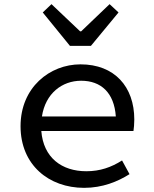

<svg xmlns="http://www.w3.org/2000/svg" viewBox="-20 -891 740 925"><path d="M418 -670 551 -831 508 -871 371 -740H366L228 -871L186 -831L317 -670ZM627 -315C627 -474 531 -581 368 -581C219 -581 79 -469 79 -283C79 -96 216 14 385 14C474 14 547 -16 604 -52L568 -118C516 -85 462 -66 396 -66C278 -66 189 -131 179 -260H623C625 -273 627 -294 627 -315ZM371 -502C466 -502 530 -445 538 -330H182C199 -441 279 -502 371 -502Z"/></svg>

Font: Kawkab Mono Light
Style: Bold
Weight: 400
Monospace: yes
Designer: Abdullah Arif
Foundry: Abdullah Arif
Version: Version 1.000;PS 000.500;hotconv 1.0.88;makeotf.lib2.5.64775